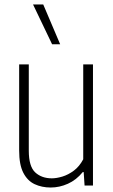

<svg xmlns="http://www.w3.org/2000/svg" viewBox="-20 -828 505 857"><path d="M206.5 9Q166.5 9 134.5 -6Q102.5 -21 84 -57Q65.5 -93 65.5 -156V-540.5H108.5V-155.5Q108.5 -85 137.2 -58.5Q166 -32 211.5 -32Q232.5 -32 258.8 -40Q285 -48 309.8 -66.5Q334.5 -85 351.5 -117V-540.5H395V0H357.5L353.5 -60H349.5Q320.5 -24.5 283 -7.8Q245.5 9 206.5 9ZM212.5 -630.5 127.5 -808H173L248.5 -630.5Z"/></svg>

Font: Encode Sans Condensed ExtraLight
Style: Regular
Weight: 200
Width: 3
Designer: Multiple Designers
Foundry: Impallari Type
Version: Version 3.000; ttfautohint (v1.8.3) -l 8 -r 50 -G 200 -x 14 